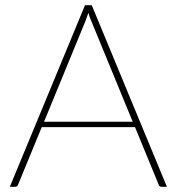

<svg xmlns="http://www.w3.org/2000/svg" viewBox="-20 -723 684 743"><path d="M493.5 -252 332.5 -643.5Q326.5 -657 322 -673.5Q316.5 -657 311.5 -643.5L150.5 -252ZM626 0H605Q596.5 0 594 -8.5L502.5 -231H141.5L50 -8.5Q47.5 0 38 0H18L309 -703H335Z"/></svg>

Font: Lato 2
Style: Regular
Weight: 200
Designer: Lukasz Dziedzic with Adam Twardoch and Botio Nikoltchev
Foundry: tyPoland Lukasz Dziedzic
Version: Version 2.015; 2015-08-06; http://www.latofonts.com/